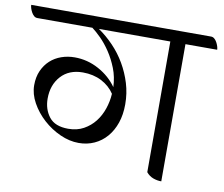

<svg xmlns="http://www.w3.org/2000/svg" viewBox="-117 -797 1051 900"><g transform="rotate(10 408.5 -347.5)"><path d="M705 -646V7Q685 7 666 0Q647 -7 633 -24V-646H293Q331 -620 364.5 -585Q398 -550 422.5 -508Q447 -466 461.5 -418.5Q476 -371 476 -319Q476 -270 462.5 -230.5Q449 -191 424.5 -162.5Q400 -134 366 -118.5Q332 -103 292 -103Q248 -103 203.5 -123Q159 -143 122.5 -176Q86 -209 63 -250.5Q40 -292 40 -334Q40 -373 53.5 -403Q67 -433 89.5 -453.5Q112 -474 142 -484.5Q172 -495 205 -495Q266 -495 320 -465.5Q374 -436 407 -389Q405 -437 389 -477.5Q373 -518 351 -551Q329 -584 305 -608Q281 -632 262 -646H0Q-9 -646 -16 -652Q-23 -658 -28 -667Q-33 -676 -36 -685.5Q-39 -695 -39 -702H817Q826 -702 833 -696Q840 -690 845 -681Q850 -672 853 -662.5Q856 -653 856 -646ZM232 -160Q274 -160 305.5 -177.5Q337 -195 358.5 -222.5Q380 -250 392 -285.5Q404 -321 406 -357Q383 -392 344 -412Q305 -432 255 -432Q189 -432 151 -390Q113 -348 113 -283Q113 -232 141 -196Q169 -160 232 -160Z"/></g></svg>

Font: Gotu
Style: Regular
Weight: 400
Designer: Sarang Kulkarni & Kailash Malviya
Foundry: Ek Type
Version: Version 2.320;hotconv 1.0.109;makeotfexe 2.5.65596; ttfautoh